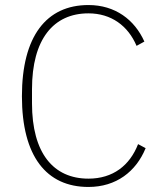

<svg xmlns="http://www.w3.org/2000/svg" viewBox="-20 -730 653 762"><path d="M331 12C441 12 520 -49 558 -142L528 -158C495 -73 428 -21 331 -21C192 -21 107 -122 107 -320V-376C107 -574 192 -677 331 -677C421 -677 488 -628 522 -548L553 -565C514 -652 437 -710 331 -710C164 -710 67 -586 67 -348C67 -110 164 12 331 12Z"/></svg>

Font: IBM Plex Arabic ExtraLight
Style: Regular
Weight: 200
Designer: Mike Abbink, Paul van der Laan, Pieter van Rosmalen, Wael Morcos, Khajak Apelian
Foundry: Bold Monday
Version: Version 1.0